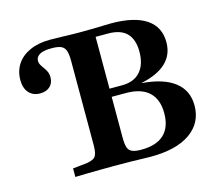

<svg xmlns="http://www.w3.org/2000/svg" viewBox="-86 -679 896 788"><g transform="rotate(-15 362.0 -285.5)"><path d="M301.6 -2.4Q274.2 -2.4 245.2 -2Q216.1 -1.6 189.1 -1.2Q162.1 -0.8 141.9 0V-36.3L188.7 -41.1Q225.8 -44.4 237.1 -56.9Q248.4 -69.4 248.4 -105.6V-465.3Q248.4 -494.4 242.7 -509.3Q237.1 -524.2 223.4 -529.8Q209.7 -535.5 184.7 -535.5Q148.4 -535.5 132.7 -525.8Q116.9 -516.1 116.9 -500Q116.9 -490.3 121.8 -481.9Q126.6 -473.4 133.1 -464.9Q139.5 -456.5 144.4 -446Q149.2 -435.5 149.2 -421.8Q149.2 -397.6 133.9 -383.1Q118.5 -368.5 91.9 -368.5Q61.3 -368.5 44 -388.3Q26.6 -408.1 26.6 -441.9Q26.6 -480.6 46 -509.7Q65.3 -538.7 101.6 -554.8Q137.9 -571 187.1 -571Q216.9 -571 247.2 -569.8Q277.4 -568.5 311.3 -568.5H309.7Q341.9 -568.5 367.7 -569Q393.5 -569.4 412.9 -570.2Q432.3 -571 445.2 -571Q544.4 -571 595.2 -537.1Q646 -503.2 646 -437.9Q646 -384.7 610.1 -350.8Q574.2 -316.9 504.8 -302.4V-301.6Q596 -294.4 643.1 -257.7Q690.3 -221 690.3 -157.3Q690.3 -83.1 630.6 -41.5Q571 0 462.9 0Q446.8 0 426.2 -0.8Q405.6 -1.6 377.4 -2Q349.2 -2.4 308.9 -2.4ZM433.1 -37.9Q496.8 -37.9 529.4 -68.5Q562.1 -99.2 562.1 -158.9Q562.1 -217.7 529 -248.4Q496 -279 431.5 -279H338.7V-313.7H424.2Q475 -313.7 502 -344Q529 -374.2 529 -429Q529 -480.6 503.2 -507.3Q477.4 -533.9 423.4 -533.9H371V-105.6Q371 -78.2 375.8 -63.7Q380.6 -49.2 394.4 -43.5Q408.1 -37.9 433.1 -37.9Z"/></g></svg>

Font: Playfair 9pt
Style: Bold
Weight: 700
Designer: Claus Eggers Sørensen
Foundry: Claus Eggers Sørensen
Version: Version 2.203